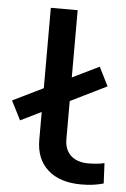

<svg xmlns="http://www.w3.org/2000/svg" viewBox="-70 -743 520 791"><g transform="rotate(5 190.0 -348.0)"><path d="M296 9Q207 9 157.5 -35.5Q108 -80 108 -159V-705H219V-170Q219 -143 230.5 -122.5Q242 -102 264 -91Q286 -80 317 -80Q333 -80 350.5 -81.5Q368 -83 384 -87L388 -3Q367 3 345 6Q323 9 296 9ZM22 -232 -18 -311 330 -481 369 -403Z"/></g></svg>

Font: Nunito Sans 7pt Expanded Medium
Style: Regular
Weight: 500
Width: 7
Designer: Vernon Adams
Foundry: Vernon Adams
Version: Version 3.101;gftools[0.9.27]